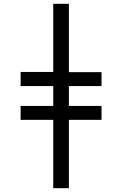

<svg xmlns="http://www.w3.org/2000/svg" viewBox="-20 -843 640 1006"><path d="M259 143V-215H88V-288H259V-392H88V-466H259V-823H341V-465H512V-392H341V-288H512V-215H341V143Z"/></svg>

Font: Iosevka Fixed Extended
Style: Regular
Weight: 400
Width: 7
Monospace: yes
Designer: Belleve Invis
Foundry: Belleve Invis
Version: Version 24.1.1; ttfautohint (v1.8.4)